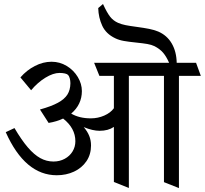

<svg xmlns="http://www.w3.org/2000/svg" viewBox="-20 -895 1028 964"><path d="M988.3 -514.2H878.4V49.3L803.2 19.5V-514.2H627V48.8L551.8 18.6V-257.8Q523.4 -238.3 480 -238.3Q445.3 -238.3 400.4 -256.8Q418.9 -235.4 428 -212.9Q437 -190.4 437 -164.6Q437 -119.6 414.1 -85.7Q391.1 -51.8 351.8 -33.4Q312.5 -15.1 265.1 -15.1Q105.5 -15.1 8.8 -231.4L52.7 -252Q88.4 -191.4 119.9 -154.8Q151.4 -118.2 182.4 -101.1Q213.4 -84 248.5 -84Q279.8 -84 304.9 -97.7Q330.1 -111.3 344.2 -134.5Q358.4 -157.7 358.4 -186Q358.4 -251.5 296.9 -299.8Q265.6 -284.7 224.1 -277.8L180.7 -345.2Q238.3 -361.3 271 -379.2Q303.7 -397 318.4 -420.2Q333 -443.4 333.5 -476.6Q333.5 -489.7 330.3 -501.5Q327.1 -513.2 321.8 -518.6Q317.4 -523.4 305.9 -526.1Q294.4 -528.8 278.8 -528.8Q247.1 -528.8 208 -504.9Q168.9 -481 136.2 -441.9L82.5 -506.3Q113.8 -542.5 155 -563.7Q196.3 -585 238.8 -585Q280.3 -585 315.2 -563.7Q350.1 -542.5 370.6 -508.3Q391.1 -474.1 391.1 -437.5Q391.1 -403.8 377.4 -375.2Q363.8 -346.7 337.4 -324.7Q377.9 -300.8 436 -300.8Q471.7 -300.8 503.4 -314.7Q535.2 -328.6 551.8 -351.6V-514.2H479L452.6 -579.6H829.1Q815.4 -610.8 799.3 -629.9Q783.2 -648.9 755.9 -663.1Q740.7 -670.4 719.7 -674.1Q698.7 -677.7 664.6 -681.2Q625.5 -685.1 601.3 -689.5Q577.1 -693.8 558.1 -703.1Q512.2 -725.1 493.4 -765.6Q474.6 -806.2 473.1 -854.5L497.1 -875Q517.1 -831.1 533 -811Q548.8 -791 572.8 -780.3Q589.8 -772.9 610.6 -768.8Q631.3 -764.6 668 -759.8Q704.1 -754.9 728.8 -750Q753.4 -745.1 773.9 -736.8Q818.4 -717.8 842.3 -676.8Q866.2 -635.7 867.2 -579.6H964.4Z"/></svg>

Font: Vesper Libre
Style: Regular
Weight: 400
Designer: Robert Keller & Kimya Gandhi
Foundry: Mota Italic
Version: Version 1.058